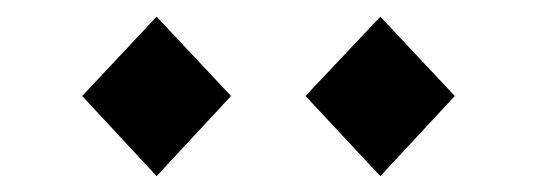

<svg xmlns="http://www.w3.org/2000/svg" viewBox="-20 -834 660 236"><path d="M172.5 -617.5 264 -716 172.5 -813.5 81 -716ZM447.5 -617.5 539 -716 447.5 -813.5 355.5 -716Z"/></svg>

Font: Monaspace Krypton
Style: Bold
Weight: 700
Designer: Riley Cran & the Lettermatic Team
Foundry: Lettermatic
Version: Version 1.200 (Monaspace Krypton)